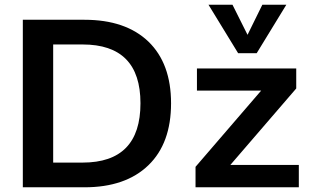

<svg xmlns="http://www.w3.org/2000/svg" viewBox="-20 -796 1328 816"><path d="M77 -712H339Q514 -712 611 -619Q707 -526 707 -357Q707 -187 611 -94Q514 0 339 0H77ZM331 -105Q577 -105 577 -357Q577 -607 331 -607H206V-105ZM959 -95H1250V0H811V-87L1090 -411H817V-505H1239V-420ZM1095 -776H1197L1071 -570H992L866 -776H968L1032 -648Z"/></svg>

Font: PRinguin Sans
Style: Bold
Weight: 700
Designer: Vernon Adams
Foundry: Vernon Adams
Version: ""